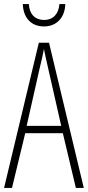

<svg xmlns="http://www.w3.org/2000/svg" viewBox="-20 -924 432 944"><path d="M301 -904H272C269 -857 242 -826 197 -826C151 -826 124 -856 122 -904H92C95 -831 138 -794 196 -794C258 -794 299 -837 301 -904ZM353 0H392L221 -714H171L0 0H39L104 -269H289ZM215 -596 281 -305H111L177 -597C185 -631 191 -654 196 -683C202 -654 207 -630 215 -596Z"/></svg>

Font: Noto Sans Sinhala ExtraCondensed ExtraLight
Style: Regular
Weight: 200
Width: 2
Designer: Jelle Bosma - Monotype Design Team
Foundry: Monotype Imaging Inc.
Version: Version 2.006